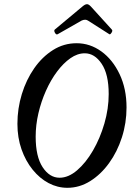

<svg xmlns="http://www.w3.org/2000/svg" viewBox="-20 -882 623 915"><path d="M301 13Q254 13 211.5 -9.5Q169 -32 135.5 -73.5Q102 -115 82.5 -170.5Q63 -226 63 -292Q63 -365 84 -433.5Q105 -502 143 -556.5Q181 -611 232.5 -643.5Q284 -676 345 -676Q409 -676 463 -637Q517 -598 550 -528.5Q583 -459 583 -370Q583 -296 561 -227.5Q539 -159 500 -105Q461 -51 410 -19Q359 13 301 13ZM264 -35Q306 -35 347.5 -70.5Q389 -106 423 -164.5Q457 -223 477.5 -293.5Q498 -364 498 -434Q498 -528 464.5 -578Q431 -628 384 -628Q349 -628 315.5 -604.5Q282 -581 252 -541Q222 -501 199 -449.5Q176 -398 163 -342Q150 -286 150 -231Q150 -136 183 -85.5Q216 -35 264 -35ZM255 -719Q248 -715 242 -725.5Q236 -736 241 -741L374 -852Q380 -857 385 -859.5Q390 -862 395 -862Q403 -862 414 -850L513 -741Q518 -736 511.5 -726Q505 -716 501 -719L399 -784Q396 -786 392.5 -787Q389 -788 386 -788Q382 -788 377.5 -787Q373 -786 369 -784Z"/></svg>

Font: Junicode Two Beta Condensed Medium
Style: Italic
Weight: 500
Width: 3
Italic angle: -9°
Version: Version 1.053; ttfautohint (v1.8.4)